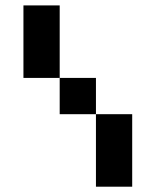

<svg xmlns="http://www.w3.org/2000/svg" viewBox="-20 -704 587 724"><path d="M68.4 -683.6H205.1V-410.2H68.4ZM341.8 -273.4H478.5V0H341.8ZM341.8 -273.4H205.1V-410.2H341.8Z"/></svg>

Font: DatCub
Style: Bold
Weight: 700
Designer: GGBot
Version: 1.00